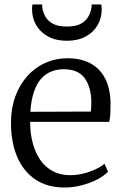

<svg xmlns="http://www.w3.org/2000/svg" viewBox="-20 -826 544 857"><path d="M268.5 11Q190.5 11 137 -25.5Q83.5 -62 56.2 -127Q29 -192 29 -277Q29 -341.5 48.2 -394.8Q67.5 -448 101.8 -486.2Q136 -524.5 182.2 -545.2Q228.5 -566 282 -566Q370.5 -566 420.5 -515.8Q470.5 -465.5 473.5 -369Q473.5 -340.5 472.5 -319.2Q471.5 -298 467.5 -282H114.5Q114.5 -232 125.8 -188.8Q137 -145.5 159.2 -113Q181.5 -80.5 215.2 -62.2Q249 -44 293 -44Q336 -44 379.8 -59.5Q423.5 -75 446.5 -95L462 -59.5Q443 -40 412.2 -24.2Q381.5 -8.5 344 1.2Q306.5 11 268.5 11ZM115.5 -327 385 -328Q386.5 -336 387 -349.2Q387.5 -362.5 387.5 -371.5Q387.5 -434.5 358.8 -475.8Q330 -517 264 -517Q233.5 -517 207.5 -506.2Q181.5 -495.5 162 -472.8Q142.5 -450 130.8 -414Q119 -378 115.5 -327ZM278.5 -644Q230 -644 195.2 -662.8Q160.5 -681.5 141.8 -713.5Q123 -745.5 123 -784.5Q123 -790 123.5 -795.5Q124 -801 125 -806H168Q168 -803.5 168.2 -799.2Q168.5 -795 169 -790Q172 -771.5 182.5 -752.2Q193 -733 215.8 -720.2Q238.5 -707.5 278.5 -707.5Q318.5 -707.5 341.2 -720.2Q364 -733 374.5 -752.2Q385 -771.5 388 -790Q389 -795 389 -799.2Q389 -803.5 389 -806H432Q433 -801 433.5 -795.5Q434 -790 434 -784.5Q434 -745.5 415.5 -713.5Q397 -681.5 362 -662.8Q327 -644 278.5 -644Z"/></svg>

Font: Merriweather 28pt Light
Style: Regular
Weight: 300
Version: Version 2.100